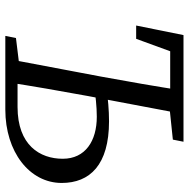

<svg xmlns="http://www.w3.org/2000/svg" viewBox="-14 -696 710 722"><g transform="rotate(90 341.0 -335.0)"><path d="M115 0H241L251 -55H245L123 -40L115 0ZM200 0H288C304 -103 322 -207 341 -310L409 -670H321C305 -567 287 -463 268 -360L200 0ZM241 0H392C551 0 668 -91 668 -212C668 -318 600 -390 436 -390C394 -390 351 -386 309 -380L301 -334C340 -339 380 -344 419 -344C510 -344 577 -301 577 -216C577 -130 526 -46 382 -46H250L241 0ZM76 -492H126L191 -670L137 -620H362V-670H112L76 -492ZM342 -615H361L505 -630L513 -670H359L342 -615Z"/></g></svg>

Font: Source Serif Variable
Style: Italic
Weight: 389
Italic angle: -12°
Designer: Frank Grießhammer
Foundry: Adobe Systems Incorporated
Version: Version 3.001;hotconv 1.0.111;makeotfexe 2.5.65597